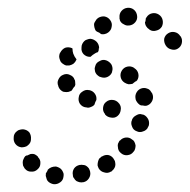

<svg xmlns="http://www.w3.org/2000/svg" viewBox="-20 -481 485 490"><path d="M111 -54Q106 -52 102 -48Q102 -47 101 -45Q99 -42 98 -40Q97 -39 97 -38Q97 -37 97 -36Q96 -32 98 -28Q99 -23 101 -20Q104 -16 108 -14Q112 -12 116 -11H117Q126 -10 134 -16Q141 -21 142 -30Q143 -35 142 -39Q140 -44 138 -47Q135 -51 131 -53Q127 -55 123 -56H122Q116 -56 111 -54ZM183 -60Q174 -58 169 -51Q164 -43 166 -34Q166 -29 169 -26Q171 -22 175 -19Q179 -17 183 -16Q188 -15 192 -16H193Q202 -18 207 -26Q212 -34 210 -43Q209 -47 207 -51Q204 -55 201 -57Q197 -60 192 -60Q188 -61 184 -60ZM233 -76Q231 -72 230 -68Q229 -64 229 -59Q230 -55 232 -51Q237 -43 246 -41Q255 -38 263 -43H264Q267 -46 270 -49Q273 -53 274 -57Q275 -62 274 -66Q274 -70 271 -74Q267 -82 258 -85Q249 -87 241 -82H240Q236 -79 233 -76ZM69 -87Q64 -89 58 -88Q54 -86 49 -84Q48 -84 47 -84Q46 -84 46 -83Q46 -83 45 -83Q42 -80 40 -75Q38 -71 38 -67Q38 -63 39 -58Q41 -54 43 -51L44 -50Q50 -43 59 -43Q69 -42 76 -49Q83 -55 83 -64Q84 -73 77 -80V-81Q73 -85 69 -87ZM281 -114Q280 -109 281 -105Q281 -101 283 -97Q285 -93 289 -90Q296 -84 305 -85Q315 -86 320 -93L321 -94Q324 -97 325 -102Q326 -106 326 -110Q325 -115 323 -119Q321 -123 317 -125Q310 -131 301 -130Q292 -129 286 -122H285Q283 -118 281 -114ZM55 -143Q49 -150 39 -151Q35 -151 31 -150Q26 -149 23 -146Q19 -143 17 -139Q15 -135 15 -131V-130Q14 -121 19 -114Q25 -106 35 -105Q39 -105 43 -106Q48 -107 51 -110Q55 -113 57 -117Q59 -121 59 -125V-126Q60 -135 55 -143ZM317 -158Q320 -149 329 -146Q333 -144 337 -144Q342 -144 346 -146Q350 -147 353 -150Q357 -153 358 -158H359Q362 -167 359 -175Q355 -184 347 -188Q343 -189 338 -190Q334 -190 330 -188Q326 -186 322 -183Q319 -180 317 -176V-175Q313 -167 317 -158ZM263 -181Q273 -179 280 -185Q287 -191 288 -200Q290 -209 284 -217Q283 -217 283 -218Q277 -225 268 -226Q258 -227 251 -221Q244 -216 243 -206Q242 -197 248 -190Q248 -189 248 -189Q254 -182 263 -181ZM200 -207H199Q190 -208 184 -216Q179 -224 181 -233Q182 -242 190 -247Q198 -253 207 -251H208Q217 -249 222 -242Q227 -235 226 -227Q226 -226 226 -226Q223 -221 221 -214Q218 -210 212 -208Q206 -205 200 -207ZM351 -211Q352 -211 353 -211Q362 -213 367 -221Q372 -229 370 -238Q369 -243 366 -246Q364 -250 360 -253Q356 -255 352 -256Q348 -257 343 -256Q334 -254 329 -246Q324 -238 326 -229V-228Q327 -224 330 -220Q332 -217 336 -214Q337 -213 338 -213Q339 -212 340 -212Q345 -212 349 -211Q350 -211 351 -211ZM150 -246Q146 -246 141 -247Q137 -249 134 -252Q131 -255 129 -260Q129 -260 129 -261Q125 -270 129 -278Q133 -287 141 -290Q145 -292 150 -292Q154 -292 158 -290Q163 -288 166 -285Q169 -282 170 -278Q171 -277 171 -277Q172 -273 172 -269Q173 -265 171 -261Q167 -257 165 -253Q164 -251 163 -250Q162 -249 161 -249Q160 -248 159 -248Q155 -246 150 -246ZM298 -270Q290 -275 288 -284Q286 -293 291 -301Q296 -309 305 -311Q314 -313 322 -308L323 -307Q331 -302 333 -293Q335 -284 330 -276Q329 -276 329 -275Q328 -274 328 -274Q325 -273 323 -271Q320 -269 318 -267Q313 -266 308 -266Q303 -267 298 -270ZM238 -284Q233 -285 230 -288Q226 -291 224 -295Q222 -299 222 -303Q221 -307 223 -312Q225 -321 234 -325Q242 -330 251 -327Q259 -324 264 -317Q268 -310 267 -302Q266 -300 266 -297Q266 -297 266 -297Q263 -289 255 -285Q247 -281 238 -284ZM175 -328 174 -327Q172 -322 167 -318Q162 -315 157 -314Q153 -314 149 -314Q149 -314 148 -314Q147 -315 146 -315Q145 -315 144 -316Q140 -318 137 -321Q134 -324 133 -328Q131 -333 131 -337Q131 -341 133 -346L134 -347Q138 -355 146 -359Q155 -362 164 -358Q164 -358 164 -358Q165 -357 165 -357Q165 -350 167 -344Q170 -336 175 -330Q175 -329 175 -329Q175 -329 175 -328ZM193 -343Q187 -350 188 -359V-360Q188 -365 190 -369Q192 -373 195 -376Q198 -379 202 -380Q207 -382 211 -382Q220 -381 227 -374Q233 -367 233 -358L232 -357Q232 -355 232 -353Q231 -350 230 -348Q226 -347 223 -345Q216 -341 211 -336Q211 -336 210 -336Q210 -336 209 -336Q200 -336 193 -343ZM426 -399Q417 -401 409 -396Q401 -391 399 -382Q398 -373 403 -365Q403 -365 403 -365Q408 -357 417 -355Q426 -352 434 -357Q442 -362 444 -371Q446 -381 441 -388Q441 -389 440 -389Q435 -397 426 -399ZM221 -411Q220 -415 220 -420Q221 -424 224 -428Q226 -432 229 -434L230 -435Q238 -440 247 -439Q256 -437 261 -430Q267 -422 265 -413Q264 -404 256 -398Q252 -395 247 -394Q243 -393 238 -394Q234 -398 228 -400Q227 -401 226 -401Q226 -402 225 -402Q225 -403 224 -403Q222 -407 221 -411ZM368 -447Q377 -449 385 -444Q393 -439 395 -430Q397 -421 393 -413Q388 -405 379 -403Q370 -400 362 -405L361 -406Q356 -409 353 -414Q350 -419 350 -425Q351 -425 351 -426Q352 -430 352 -434Q353 -435 353 -435Q353 -436 354 -437Q359 -445 368 -447ZM290 -453Q296 -460 305 -461Q315 -462 322 -456Q329 -450 330 -440Q331 -431 325 -424Q319 -417 310 -416H309Q302 -415 296 -419Q289 -422 286 -429Q286 -431 285 -433Q285 -434 285 -435Q285 -436 285 -436Q284 -446 290 -453Z"/></svg>

Font: FRB American Cursive Guidelines Dotted Extrabold
Style: Bold Italic
Weight: 800
Italic angle: -25°
Version: Version 2.0;Modular Font Editor K font №1